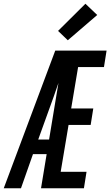

<svg xmlns="http://www.w3.org/2000/svg" viewBox="-48 -1005 589 1025"><path d="M-28 0 247 -735H521L507 -647H369L332 -426H450L436 -338H318L276 -88H414L400 0H171L201 -182H128L64 0ZM156 -260H214L264 -562Q258 -544 251.5 -526Q245 -508 239 -490ZM314 -790 262 -840 408 -985 471 -925Z"/></svg>

Font: Iosevka Semibold
Style: Italic
Weight: 600
Italic angle: -9°
Monospace: yes
Designer: Belleve Invis
Foundry: Belleve Invis
Version: Version 32.5.0; ttfautohint (v1.8.4)